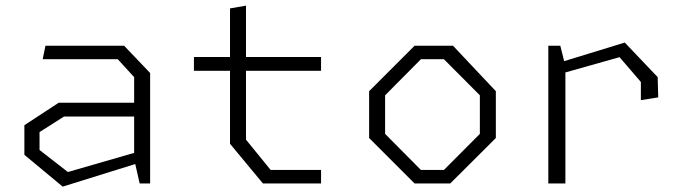

<svg xmlns="http://www.w3.org/2000/svg" viewBox="-20 -666 2520 697"><path d="M487 0H525V-401L430.5 -500H145L135 -451H407.5L467 -386V-293H193L68.5 -211.5V-104L207.5 11.5L471 -70.5ZM123.5 -121.5V-186.5L212.5 -243H467V-111L226.5 -41.5Z M934.5 0H1145.5V-49H962.5L873 -159V-409H1145.5V-459H873V-645.5L815 -635.5V-459H684V-409H815V-144Z M1485 0H1614.5L1780 -165V-335L1624.5 -500H1485L1320 -335V-165ZM1378 -180V-320L1508 -451H1591.5L1722 -320V-180L1591.5 -49H1508Z M2306.5 -302.5 2369.5 -312.5 2367.5 -386 2248 -511.5 2028 -444 2014 -500H1970.5V0H2032.5V-403L2229 -458.5L2306.5 -368.5Z"/></svg>

Font: Monaspace Krypton ExtraLight
Style: Regular
Weight: 200
Designer: Riley Cran & the Lettermatic Team
Foundry: Lettermatic
Version: Version 1.101 (Monaspace Krypton)